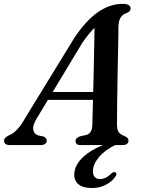

<svg xmlns="http://www.w3.org/2000/svg" viewBox="-50 -730 720 966"><path d="M529.5 -22 535 -3Q479.5 23 448.5 59.8Q417.5 96.5 417.5 131.5Q417.5 151 427.2 161Q437 171 452.5 171Q467.5 171 482 164Q496.5 157 508 144.5Q514.5 139 519 137Q523.5 135 529 136.5Q533.5 137.5 535.5 143.2Q537.5 149 530 159Q516.5 181 484.8 198.5Q453 216 412 216Q368 216 345.8 198Q323.5 180 323.5 147.5Q323.5 116 345.8 85Q368 54 413.8 26.5Q459.5 -1 529.5 -22ZM133.5 -132Q113.5 -98 117.5 -76.8Q121.5 -55.5 143 -48.5L168 -43.5Q177 -40 181 -34.5Q185 -29 185 -23Q185 -12.5 177 -6.2Q169 0 154.5 0H0.5Q-14.5 0 -22 -5.5Q-29.5 -11 -29.5 -21Q-29.5 -30.5 -23 -37.2Q-16.5 -44 0.5 -52Q18.5 -58.5 38.2 -80.5Q58 -102.5 77.5 -137.5L326 -542.5Q384.5 -629 444.2 -669.8Q504 -710.5 566 -710.5Q588.5 -710.5 597.8 -704.2Q607 -698 607 -687.5Q607 -680 603 -674.8Q599 -669.5 589.5 -665.5Q569.5 -659.5 558.2 -643.8Q547 -628 546 -597.5Q546 -579.5 545.5 -547.8Q545 -516 544 -475.2Q543 -434.5 542.2 -389.2Q541.5 -344 540.8 -299.2Q540 -254.5 539.5 -215Q539 -175.5 538.8 -145.8Q538.5 -116 538.5 -101Q539 -85 542.5 -74.5Q546 -64 555.2 -56.8Q564.5 -49.5 581.5 -43Q596.5 -35.5 596.5 -22Q596.5 -12.5 588.8 -6.2Q581 0 566.5 0H354Q341.5 0 335.8 -5.8Q330 -11.5 330 -20Q330 -28.5 335.8 -34.2Q341.5 -40 352 -44L384 -51Q399 -55.5 406.5 -68Q414 -80.5 414.5 -100.5Q415 -118.5 415.8 -150Q416.5 -181.5 417.8 -222Q419 -262.5 420 -308Q421 -353.5 422 -399.2Q423 -445 423.8 -487.2Q424.5 -529.5 425.2 -563.8Q426 -598 426 -619L452.5 -610.5Q443.5 -605.5 431.2 -595Q419 -584.5 403 -565.8Q387 -547 366 -517.5ZM163 -227.5 175 -267H457L453.5 -227.5Z"/></svg>

Font: Fraunces Medium
Style: Italic
Weight: 500
Italic angle: -16°
Version: Version 1.000;[b76b70a41]